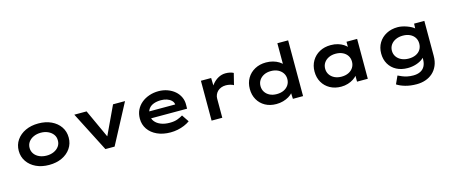

<svg xmlns="http://www.w3.org/2000/svg" viewBox="-53 -1486 5806 2461"><g transform="rotate(-15 2850.0 -255.0)"><path d="M428 10Q331 10 256.5 -25Q182 -60 139 -122.5Q96 -185 96 -265Q96 -346 139 -408Q182 -470 256.5 -505Q331 -540 428 -540Q525 -540 599.5 -505Q674 -470 716.5 -408Q759 -346 759 -265Q759 -185 716.5 -122.5Q674 -60 599.5 -25Q525 10 428 10ZM429 -114Q481 -114 523.5 -133Q566 -152 591 -186.5Q616 -221 615 -265Q616 -310 591 -344Q566 -378 523.5 -397.5Q481 -417 429 -417Q375 -417 332 -397.5Q289 -378 264.5 -344Q240 -310 240 -265Q240 -221 264.5 -186.5Q289 -152 332 -133Q375 -114 429 -114Z M1175 0 904 -529H1067L1258 -113L1220 -108L1418 -529H1577L1297 0Z M2039 10Q1939 10 1862.5 -25Q1786 -60 1744 -121.5Q1702 -183 1702 -261Q1702 -326 1727 -377Q1752 -428 1796 -464.5Q1840 -501 1898.5 -521Q1957 -541 2022 -541Q2086 -541 2141 -521Q2196 -501 2237 -466Q2278 -431 2300.5 -382.5Q2323 -334 2321 -277L2320 -229H1805L1782 -321H2203L2187 -302V-324Q2183 -353 2160 -375Q2137 -397 2101.5 -409Q2066 -421 2024 -421Q1970 -421 1927.5 -405.5Q1885 -390 1860.5 -357Q1836 -324 1836 -272Q1836 -225 1864 -189Q1892 -153 1942.5 -132.5Q1993 -112 2061 -112Q2123 -112 2164.5 -128Q2206 -144 2235 -162L2298 -68Q2265 -44 2223 -26.5Q2181 -9 2134.5 0.5Q2088 10 2039 10Z M2584 0V-529H2720L2725 -342L2688 -356Q2703 -407 2737 -449Q2771 -491 2816.5 -515.5Q2862 -540 2912 -540Q2943 -540 2970.5 -534Q2998 -528 3017 -517L2979 -365Q2961 -376 2932 -383Q2903 -390 2876 -390Q2842 -390 2813.5 -379Q2785 -368 2765.5 -348.5Q2746 -329 2736 -304.5Q2726 -280 2726 -255V0Z M3443 10Q3359 10 3296 -25Q3233 -60 3197.5 -122Q3162 -184 3162 -265Q3162 -345 3198.5 -407Q3235 -469 3300 -504.5Q3365 -540 3449 -540Q3498 -540 3541 -528Q3584 -516 3617 -495.5Q3650 -475 3669.5 -451Q3689 -427 3691 -402L3655 -395V-740H3798V0H3663L3657 -135L3685 -127Q3683 -102 3663 -78Q3643 -54 3609.5 -34Q3576 -14 3533.5 -2Q3491 10 3443 10ZM3481 -112Q3535 -112 3575 -131.5Q3615 -151 3637.5 -185.5Q3660 -220 3660 -265Q3660 -309 3637.5 -343Q3615 -377 3575 -397Q3535 -417 3481 -417Q3428 -417 3388.5 -397Q3349 -377 3326.5 -343Q3304 -309 3304 -265Q3304 -220 3326.5 -185.5Q3349 -151 3388.5 -131.5Q3428 -112 3481 -112Z M4304 10Q4220 10 4156 -25.5Q4092 -61 4056.5 -123Q4021 -185 4021 -265Q4021 -345 4058 -407.5Q4095 -470 4159.5 -505Q4224 -540 4308 -540Q4359 -540 4401.5 -527.5Q4444 -515 4475.5 -494.5Q4507 -474 4526.5 -449.5Q4546 -425 4551 -401L4516 -400V-529H4657V0H4514V-140L4544 -133Q4540 -108 4519.5 -83Q4499 -58 4467 -37Q4435 -16 4393 -3Q4351 10 4304 10ZM4341 -113Q4394 -113 4434 -132.5Q4474 -152 4496 -186.5Q4518 -221 4518 -265Q4518 -310 4496 -344Q4474 -378 4434 -397.5Q4394 -417 4341 -417Q4288 -417 4248 -397.5Q4208 -378 4185 -344Q4162 -310 4162 -265Q4162 -221 4185 -186.5Q4208 -152 4248 -132.5Q4288 -113 4341 -113Z M5247 230Q5162 230 5095 210.5Q5028 191 4987 163L5035 58Q5058 69 5087 81.5Q5116 94 5152.5 102Q5189 110 5233 110Q5287 110 5326 91Q5365 72 5385.5 34Q5406 -4 5406 -60V-126L5431 -121Q5424 -90 5389 -62Q5354 -34 5301 -17Q5248 0 5188 0Q5104 0 5040.5 -33.5Q4977 -67 4941.5 -127.5Q4906 -188 4906 -267Q4906 -347 4943 -408.5Q4980 -470 5046 -505Q5112 -540 5197 -540Q5222 -540 5253.5 -534Q5285 -528 5316.5 -516.5Q5348 -505 5375.5 -490.5Q5403 -476 5419.5 -457Q5436 -438 5438 -416L5408 -408L5413 -529H5549V-66Q5549 8 5525 63.5Q5501 119 5459.5 156Q5418 193 5363.5 211.5Q5309 230 5247 230ZM5233 -114Q5287 -114 5327.5 -133Q5368 -152 5389.5 -186.5Q5411 -221 5411 -266Q5411 -311 5389 -345Q5367 -379 5327 -398.5Q5287 -418 5233 -418Q5179 -418 5137 -398.5Q5095 -379 5071.5 -344.5Q5048 -310 5048 -266Q5048 -222 5071.5 -187.5Q5095 -153 5137 -133.5Q5179 -114 5233 -114Z"/></g></svg>

Font: Lexend Mega SemiBold
Style: Regular
Weight: 600
Designer: Bonnie Shaver-Troup, Thomas Jockin
Foundry: Lexend
Version: Version 1.007